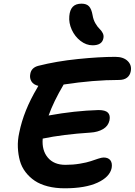

<svg xmlns="http://www.w3.org/2000/svg" viewBox="-20 -1061 734 1047"><path d="M484.9 -814Q450.2 -814 419.2 -837.9Q388.2 -861.8 371.3 -898.9Q354.5 -936 357.9 -973.1Q360.8 -1007.3 377 -1024.2Q393.1 -1041 424.8 -1041Q451.7 -1041 465.3 -1026.6Q479 -1012.2 484.9 -978Q488.8 -953.6 500.2 -933.8Q511.7 -914.1 522.5 -904.1Q533.2 -894 540 -880.9Q546.9 -867.7 543.9 -853Q537.1 -814 484.9 -814ZM333 -34.2Q282.2 -34.2 240.5 -44.9Q198.7 -55.7 169.4 -75.4Q140.1 -95.2 118.9 -123Q97.7 -150.9 88.4 -184.6Q79.1 -218.3 77.4 -257.1Q75.7 -295.9 85 -337.9Q108.9 -457.5 183.1 -582Q184.1 -584 186 -587.4Q188 -590.8 189 -592.8Q162.6 -599.1 151.6 -616.9Q140.6 -634.8 145 -657.2Q150.4 -691.9 189 -702.1Q287.6 -727.1 404.3 -739Q521 -751 608.9 -751Q653.3 -751 676.5 -728Q699.7 -705.1 692.9 -671.9Q689 -650.4 672.9 -637.7Q656.7 -625 628.9 -625Q489.7 -625 327.1 -600.1Q272 -506.8 245.1 -431.2Q386.2 -457 517.1 -460.9Q554.2 -460.9 568.4 -446.8Q582.5 -432.6 577.1 -404.8Q570.3 -373.5 541.7 -356.9Q513.2 -340.3 473.1 -337.9Q322.3 -328.1 212.9 -305.2Q207.5 -241.2 240.7 -201.7Q273.9 -162.1 336.9 -162.1Q378.4 -162.1 416 -168.5Q453.6 -174.8 474.9 -182.1Q496.1 -189.5 515.6 -195.8Q535.2 -202.1 544.9 -202.1Q570.3 -202.1 581.8 -187Q593.3 -171.9 588.9 -145Q578.6 -95.7 511.7 -64.9Q444.8 -34.2 333 -34.2Z"/></svg>

Font: Shantell Sans Bouncy
Style: Italic
Weight: 600
Italic angle: -11.31°
Designer: Stephen Nixon, Anya Danilova, Shantell Martin
Foundry: Arrow Type
Version: Version 1.006;[9816181b4]